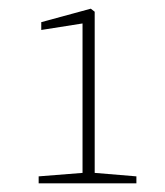

<svg xmlns="http://www.w3.org/2000/svg" viewBox="-20 -859 379 442"><path d="M198 -461 294 -453V-437H69V-453L170 -461V-805L75 -790V-808L189 -839L198 -832Z"/></svg>

Font: TypoPRO Source Serif Pro
Style: Regular
Weight: 200
Designer: Frank Grießhammer
Foundry: Adobe Systems Incorporated
Version: Version 1.017;PS (version unavailable);hotconv 1.0.79;makeot